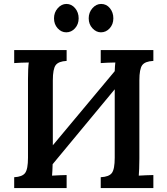

<svg xmlns="http://www.w3.org/2000/svg" viewBox="-20 -954 849 974"><path d="M318 -645Q277 -643 262.5 -623.5Q248 -604 248 -546V-217L562 -593Q563 -620 565 -637Q549 -637 526.5 -636Q504 -635 491 -634V-700H758V-645Q716 -643 701.5 -623.5Q687 -604 687 -546V-149Q687 -122 686 -98.5Q685 -75 684 -63Q700 -64 722.5 -65Q745 -66 758 -66V0H491V-55Q533 -57 547.5 -76.5Q562 -96 562 -154V-501L247 -121Q246 -84 244 -63Q261 -64 283 -65Q305 -66 318 -66V0H52V-55Q93 -57 107.5 -76.5Q122 -96 122 -154V-553Q122 -578 123 -601Q124 -624 126 -637Q109 -637 87 -636Q65 -635 52 -634V-700H318ZM316 -790Q291 -790 272.5 -810.5Q254 -831 254 -861Q254 -891 273 -912.5Q292 -934 317 -934Q343 -934 361 -912.5Q379 -891 379 -861Q379 -831 360.5 -810.5Q342 -790 316 -790ZM492 -790Q468 -790 449 -810.5Q430 -831 430 -861Q430 -891 449 -912.5Q468 -934 493 -934Q520 -934 537.5 -912.5Q555 -891 555 -861Q555 -831 536.5 -810.5Q518 -790 492 -790Z"/></svg>

Font: Lora SemiBold
Style: Regular
Weight: 600
Designer: Olga Karpushina, Alexei Vanyashin (Cyrillic)
Foundry: Cyreal
Version: Version 3.011; ttfautohint (v1.8.4.7-5d5b)